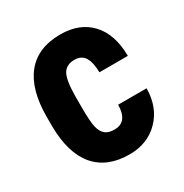

<svg xmlns="http://www.w3.org/2000/svg" viewBox="-134 -644 727 759"><g transform="rotate(-30 230.0 -264.0)"><path d="M241.2 -105Q301.3 -105 302.2 -183.1H432.1Q431.2 -96.7 378.9 -43.5Q326.7 9.8 244.1 9.8Q142.1 9.8 88.4 -53.7Q34.7 -117.2 33.7 -240.7V-282.7Q33.7 -407.2 86.7 -472.7Q139.6 -538.1 243.2 -538.1Q330.6 -538.1 380.9 -484.1Q431.2 -430.2 432.1 -331.1H302.2Q301.8 -375.5 287.6 -399.4Q273.4 -423.3 240.7 -423.3Q204.6 -423.3 189 -397.7Q173.3 -372.1 172.4 -298.3V-244.6Q172.4 -180.2 178.7 -154.5Q185.1 -128.9 199.7 -116.9Q214.4 -105 241.2 -105Z"/></g></svg>

Font: MAUL Condensed Bold
Style: Condensed Bold
Weight: 700
Designer: MAUL
Version: Version 1.0; 2020; ttfautohint (v1.8.3)